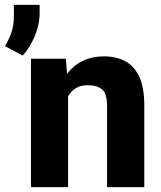

<svg xmlns="http://www.w3.org/2000/svg" viewBox="-80 -770 662 790"><path d="M280.8 -419.4Q252 -419.4 232.2 -407.2Q212.4 -395 200.2 -374V0H47.4V-528.3H190.9L195.8 -466.3Q252 -538.1 347.2 -538.1Q397 -538.1 434.3 -518.8Q471.7 -499.5 492.7 -455.1Q513.7 -410.6 513.7 -335V0H360.4V-335.4Q360.4 -385.3 339.6 -402.3Q318.8 -419.4 280.8 -419.4ZM83 -750V-715.3Q83 -668 62.5 -620.1Q42 -572.3 13.7 -541.5L-59.6 -580.1Q-43.5 -606.4 -33.2 -635.5Q-22.9 -664.6 -22.9 -707.5V-750Z"/></svg>

Font: Vazirmatn RD UI ExtraBold
Style: Regular
Weight: 800
Designer: Saber Rastikerdar
Foundry: Saber Rastikerdar
Version: Version 33.003